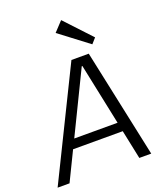

<svg xmlns="http://www.w3.org/2000/svg" viewBox="-197 -1057 988 1166"><g transform="rotate(-20 296.5 -474.5)"><path d="M315 -700H427L576 0H499L460 -187H139L48 0H-29ZM448 -246 365 -643H361L168 -246ZM497 -780 467 -746 281 -887 339 -949Z"/></g></svg>

Font: Pathway Extreme 8pt Thin 12pt Light
Style: Italic
Weight: 300
Italic angle: -8°
Version: Version 1.001;gftools[0.9.26]